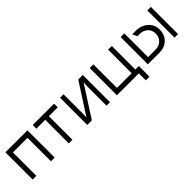

<svg xmlns="http://www.w3.org/2000/svg" viewBox="151 -1347 2345 2345"><g transform="rotate(-45 1323.0 -175.0)"><path d="M118.2 -404.8V0H54.2V-470.2H434.1V0H370.1V-404.8Z M741.7 0H678.7V-407.2H525.9V-470.2H895V-407.2H741.7Z M1390.6 -470.2V0H1330.6V-336.9L1333.5 -398.9L1076.7 0H997.6V-470.2H1057.6V-132.8L1054.7 -70.8L1312.5 -470.2Z M1573.7 -63H1827.6V-470.2H1891.6V-63H1951.7V120.1H1888.7V0H1509.8V-470.2H1573.7Z M2108.4 -60.1Q2171.4 -59.1 2237.3 -60.1Q2298.8 -61 2338.6 -98.4Q2378.4 -135.7 2378.4 -199.2Q2378.4 -230.5 2366.7 -256.1Q2355 -281.7 2336.2 -297.4Q2317.4 -313 2295.7 -322Q2273.9 -331.1 2251.5 -332Q2223.6 -333 2197.3 -333L2168.5 -394Q2207.5 -395.5 2245.1 -394Q2332 -389.6 2389.6 -335.4Q2447.3 -281.2 2447.3 -199.2Q2447.3 -109.9 2391.8 -55.7Q2336.4 -1.5 2246.6 0Q2145 1.5 2044.4 0V-470.2H2108.4ZM2505.4 0V-470.2H2566.4V0Z"/></g></svg>

Font: Kreadon
Style: Regular
Weight: 400
Designer: kohakuno
Foundry: StudioGnu
Version: Version 1.000;Glyphs 3.1.2 (3151)